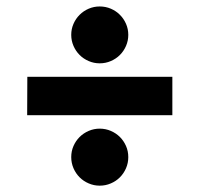

<svg xmlns="http://www.w3.org/2000/svg" viewBox="-20 -527 626 600"><path d="M202.6 -36.1Q202.6 -54.7 209.7 -70.8Q216.8 -86.9 228.8 -98.9Q240.7 -110.8 257.1 -117.9Q273.4 -125 291.5 -125Q310.1 -125 326.4 -117.9Q342.8 -110.8 354.7 -98.9Q366.7 -86.9 373.8 -70.8Q380.9 -54.7 380.9 -36.1Q380.9 -17.6 373.8 -1.2Q366.7 15.1 354.7 27.1Q342.8 39.1 326.4 46.1Q310.1 53.2 291.5 53.2Q273.4 53.2 257.1 46.1Q240.7 39.1 228.8 27.1Q216.8 15.1 209.7 -1.2Q202.6 -17.6 202.6 -36.1ZM202.6 -418Q202.6 -436.5 209.7 -452.6Q216.8 -468.8 228.8 -480.7Q240.7 -492.7 257.1 -499.8Q273.4 -506.8 291.5 -506.8Q310.1 -506.8 326.4 -499.8Q342.8 -492.7 354.7 -480.7Q366.7 -468.8 373.8 -452.6Q380.9 -436.5 380.9 -418Q380.9 -399.9 373.8 -383.5Q366.7 -367.2 354.7 -355.2Q342.8 -343.3 326.4 -336.2Q310.1 -329.1 291.5 -329.1Q273.4 -329.1 257.1 -336.2Q240.7 -343.3 228.8 -355.2Q216.8 -367.2 209.7 -383.5Q202.6 -399.9 202.6 -418ZM64.9 -167 65.4 -287.1H518.6V-167Z"/></svg>

Font: XB Zar
Style: Bold
Weight: 700
Designer: Behnam
Foundry: Irmug
Version: Version 8.005 2009